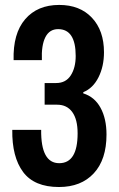

<svg xmlns="http://www.w3.org/2000/svg" viewBox="-20 -750 483 779"><path d="M219.2 8.8Q119.1 8.8 73.7 -52.2Q28.3 -113.3 29.8 -223.1H147Q145.5 -87.9 220.2 -87.9Q294.9 -87.9 294.9 -209Q294.9 -265.6 273.2 -295.4Q251.5 -325.2 211.9 -325.2H161.1V-413.1H208Q247.1 -413.1 267.1 -444.1Q287.1 -475.1 287.1 -522.9Q287.1 -631.8 215.8 -631.8Q180.7 -631.8 164.1 -599.1Q147.5 -566.4 149.9 -505.9H35.2Q32.2 -613.8 82 -671.9Q131.8 -730 220.2 -730Q304.2 -730 353 -678Q401.9 -626 401.9 -538.1Q401.9 -480.5 379.6 -436.3Q357.4 -392.1 317.9 -376V-371.1Q363.8 -356.9 387.9 -312.7Q412.1 -268.6 412.1 -204.1Q412.1 -102.5 360.6 -46.9Q309.1 8.8 219.2 8.8Z"/></svg>

Font: Lumene Sans Condensed
Style: Bold
Weight: 600
Width: 3
Designer: Deni Anggara
Version: Version 1.003;Glyphs 3.1.2 (3151)